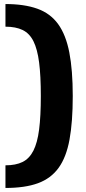

<svg xmlns="http://www.w3.org/2000/svg" viewBox="-20 -825 425 950"><path d="M7 -805Q100 -805 164.5 -782Q229 -759 267.5 -706Q306 -653 323 -565.5Q340 -478 340 -350Q340 -222 324 -134.5Q308 -47 270 5.5Q232 58 168 81.5Q104 105 7 105V-7Q58 -7 91.5 -23.5Q125 -40 145 -79Q165 -118 173.5 -184Q182 -250 182 -350Q182 -450 173.5 -516Q165 -582 145.5 -621Q126 -660 92 -676.5Q58 -693 7 -693Z"/></svg>

Font: Pathway Extreme 8pt Thin 12pt
Style: Bold
Weight: 700
Version: Version 1.001;gftools[0.9.26]